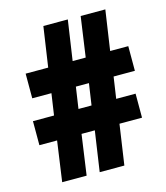

<svg xmlns="http://www.w3.org/2000/svg" viewBox="-108 -797 760 880"><g transform="rotate(-15 272.5 -357.0)"><path d="M431 -407H532V-524H446L474 -714H357L330 -524H268L296 -714H180L152 -524H45V-407H136L121 -305H21V-191H105L78 0H194L221 -191H284L256 0H373L401 -191H508V-305H416ZM237 -305 252 -407H314L299 -305Z"/></g></svg>

Font: Noto Sans Thai ExtCond Blk
Style: Regular
Weight: 900
Width: 2
Designer: Monotype Design Team
Foundry: Monotype Imaging Inc.
Version: Version 2.002